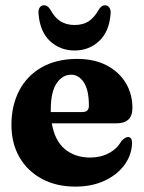

<svg xmlns="http://www.w3.org/2000/svg" viewBox="-20 -698 547 730"><path d="M483.5 -287.5Q483.5 -229 422.5 -229H177Q188 -163.5 226.5 -131.2Q265 -99 323 -99Q363 -99 394.2 -115.8Q425.5 -132.5 442 -162.5Q457.5 -177.5 467 -177Q482.5 -176.5 482 -154Q481 -109.5 453.8 -71.8Q426.5 -34 378.2 -11.2Q330 11.5 266.5 11.5Q194 11.5 139.2 -18Q84.5 -47.5 54 -100.2Q23.5 -153 23.5 -223Q23.5 -297 53 -353.5Q82.5 -410 138.5 -442Q194.5 -474 273.5 -474Q339 -474 386 -449.2Q433 -424.5 458.2 -382.5Q483.5 -340.5 483.5 -287.5ZM173 -280Q173 -275.5 173 -272H293.5Q318 -272 318 -296Q318 -356.5 298.5 -385.2Q279 -414 251 -414Q217.5 -414 195.2 -381.2Q173 -348.5 173 -280ZM263.5 -603Q295.5 -603 317 -617Q338.5 -631 355 -660.5Q365.5 -678 379 -678Q390 -678 396 -669Q402 -660 400.5 -645Q395 -577 356.5 -541.5Q318 -506 263.5 -506Q209 -506 170.5 -541.5Q132 -577 126.5 -645Q125 -660 130.8 -669Q136.5 -678 148 -678Q161.5 -678 172 -660.5Q188.5 -630 210.8 -616.5Q233 -603 263.5 -603Z"/></svg>

Font: Fraunces 72pt Soft
Style: Bold
Weight: 700
Version: Version 1.000;[b76b70a41]